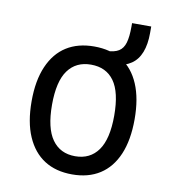

<svg xmlns="http://www.w3.org/2000/svg" viewBox="-74 -686 678 760"><g transform="rotate(10 265.0 -306.5)"><path d="M266 9Q200 9 154 -20.5Q108 -50 83 -107.5Q58 -165 58 -249Q58 -332 83 -389.5Q108 -447 154 -476Q200 -505 265 -505Q331 -505 377 -476Q423 -447 447.5 -389.5Q472 -332 472 -249Q472 -165 447.5 -107.5Q423 -50 377 -20.5Q331 9 266 9ZM265 -64Q325 -64 357.5 -109.5Q390 -155 390 -249Q390 -343 358 -387.5Q326 -432 265 -432Q205 -432 172.5 -387.5Q140 -343 140 -249Q140 -155 172.5 -109.5Q205 -64 265 -64ZM361 -447 314 -478V-496Q347 -497 364.5 -508Q382 -519 389 -543Q396 -567 396 -608V-622H473V-596Q473 -550 460.5 -518Q448 -486 423 -469Q398 -452 361 -447Z"/></g></svg>

Font: Nunito Sans 7pt Condensed
Style: Regular
Weight: 400
Width: 3
Designer: Vernon Adams
Foundry: Vernon Adams
Version: Version 3.101;gftools[0.9.27]